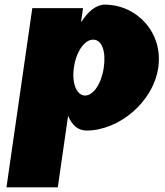

<svg xmlns="http://www.w3.org/2000/svg" viewBox="-20 -548 711 828"><path d="M662.6 -257C684.2 -407 570.4 -528 431.3 -528C394.4 -528 358.3 -497 332.2 -455H329.7L338.1 -513H119.3L7.9 260H229.2L273.7 -49C290 -8 316.7 15 353.1 15C492.2 15 641 -107 662.6 -257ZM427.6 -257C417.4 -186 382.2 -136 346.9 -136C312.1 -136 288.5 -186 298.7 -257C308.8 -327 345.2 -377 381.6 -377C419.6 -377 437.7 -327 427.6 -257Z"/></svg>

Font: Blink
Style: WideObl
Weight: 400
Designer: Mew Too
Foundry: Cannot Into Space Fonts
Version: Version 001.000